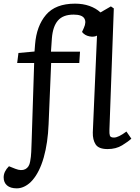

<svg xmlns="http://www.w3.org/2000/svg" viewBox="-47 -802 765 1051"><path d="M45 229Q10 229 -8.5 213Q-27 197 -27 169Q-27 137 2 108L37 122Q70 135 91.5 124Q113 113 118 82Q123 56 124 30Q125 4 126 -23L140 -457H47L54 -512L142 -520L145 -559Q153 -660 205 -721Q257 -782 364 -782Q407 -782 442.5 -769.5Q478 -757 503 -734L560 -767L576 -756L552 -92Q551 -70 554.5 -59.5Q558 -49 577 -49Q601 -49 645 -82L672 -43Q655 -27 621.5 -6.5Q588 14 542 14Q493 14 476.5 -11.5Q460 -37 461 -77L484 -607Q468 -598 442.5 -603Q417 -608 402 -627L412 -649Q427 -682 414 -702Q401 -722 356 -722Q298 -722 270 -689.5Q242 -657 237 -592L232 -519H391L387 -457H233L219 -122Q215 -20 192.5 59.5Q170 139 131 184Q113 205 90.5 217Q68 229 45 229Z"/></svg>

Font: Literata 7pt
Style: Italic
Weight: 400
Italic angle: -2°
Designer: Latin by Veronika Burian and Jose Scaglione. Greek by Irene Vlachou. Cyrillic by Vera Evstafieva
Foundry: TypeTogether
Version: Version 3.002